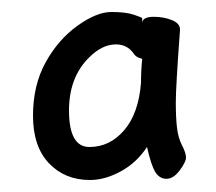

<svg xmlns="http://www.w3.org/2000/svg" viewBox="-20 -768 360 320"><path d="M130 -468Q88 -468 61.5 -496Q35 -524 35 -575Q35 -626 56 -664Q77 -702 109 -725Q141 -748 165.5 -748Q190 -748 203 -743.5Q216 -739 217 -738V-731Q219 -740 236 -740Q253 -740 266.5 -734.5Q280 -729 280 -719V-718Q273 -623 273 -597.5Q273 -572 275 -555Q277 -538 283.5 -525.5Q290 -513 290 -505.5Q290 -498 279.5 -484Q269 -470 257.5 -470Q246 -470 239 -481Q232 -492 225 -523Q208 -497 181.5 -482.5Q155 -468 130 -468ZM215 -630Q215 -650 217 -670Q208 -672 204 -677Q193 -694 173.5 -694Q154 -694 136 -679Q95 -645 95 -584Q95 -523 129 -523Q163 -523 187 -551Q211 -579 215 -630Z"/></svg>

Font: LXGW WenKai TC
Style: Regular
Weight: 400
Designer: LXGW / Fontworks Inc.
Foundry: LXGW / Fontworks Inc.
Version: Version 1.330